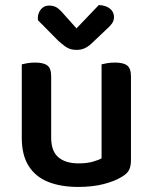

<svg xmlns="http://www.w3.org/2000/svg" viewBox="-20 -724 603 758"><path d="M66 -179V-260H182V-181Q182 -127 210.5 -103Q239 -79 290 -79Q323 -79 346 -85.5Q369 -92 381 -99V-260H497V-91Q497 -68 489.5 -53Q482 -38 461 -26Q434 -9 390 2.5Q346 14 289 14Q220 14 170 -6Q120 -26 93 -69Q66 -112 66 -179ZM497 -211H381V-470Q388 -472 402.5 -474.5Q417 -477 434 -477Q467 -477 482 -465.5Q497 -454 497 -423ZM182 -211H66V-470Q73 -472 87.5 -474.5Q102 -477 119 -477Q152 -477 167 -465.5Q182 -454 182 -423ZM231 -669 282 -612 370 -704Q398 -703 414 -690Q430 -677 430 -657Q430 -642 421.5 -630.5Q413 -619 396 -604L340 -551Q327 -539 313 -533Q299 -527 282 -527Q270 -527 259 -530Q248 -533 237 -541Q226 -549 210 -563L130 -644Q128 -658 132.5 -671Q137 -684 147.5 -693Q158 -702 174 -702Q190 -702 202 -695.5Q214 -689 231 -669Z"/></svg>

Font: BalooTamma2SemiBold
Style: Regular
Weight: 600
Designer: Divya Kowshik, Shuchita Grover and Ek Type
Foundry: Ek Type
Version: Version 1.700